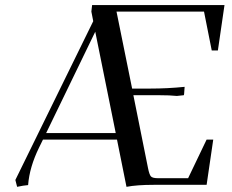

<svg xmlns="http://www.w3.org/2000/svg" viewBox="-20 -722 905 750"><path d="M40 -19 344.2 -639.2 336.9 -676.8 339.8 -702.1H856.9L831.1 -524.9H807.1L776.9 -676.8H435.1L496.1 -376H566.9Q634.8 -376 701.2 -382.8L699.2 -355L698.2 -350.1L670.9 -347.2Q644 -350.1 601.1 -350.1H501L558.1 -65.9Q563 -41 569.1 -33.4Q575.2 -25.9 597.2 -25.9H714.8L787.1 -176.8H813L787.1 0H580.1Q515.1 0 474.1 7.8L437 -176.8H147.9L132.8 -146Q95.2 -69.3 89.8 1Q71.8 2.4 46.9 7.8ZM160.2 -202.1H432.1L352.1 -598.1Z"/></svg>

Font: Dihjauti S
Style: Bold Italic
Weight: 700
Italic angle: -9°
Designer: T. Christopher White
Version: Version 3.0.0